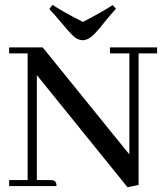

<svg xmlns="http://www.w3.org/2000/svg" viewBox="-20 -786 692 811"><path d="M444.3 -560.5H526.4V-133.8L160.2 -585.9H18.6V-560.5H96.7V-25.4H18.6V0H218.8Q218.8 -21.5 203.1 -24.4Q198.2 -25.4 193.4 -25.4H135.7V-468.8L518.6 4.9L565.4 -4.9V-560.5H643.6V-585.9H444.3ZM330.1 -616.2Q357.4 -616.2 389.6 -654.3Q397.5 -662.1 414.1 -683.6Q447.3 -724.6 469.7 -749L456.1 -764.6Q404.3 -731.4 330.1 -693.4Q240.2 -739.3 202.1 -765.6L188.5 -748Q212.9 -721.7 247.1 -680.7Q288.1 -630.9 305.7 -622.1Q318.4 -616.2 330.1 -616.2Z"/></svg>

Font: Abhaya Libre Medium
Style: Regular
Weight: 500
Designer: Pushpananda Ekanayake, Sol Matas, Pathum Egodawatta
Foundry: Mooniak
Version: Version 1.050 ; ttfautohint (v1.6)